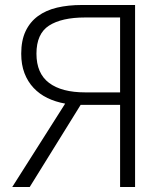

<svg xmlns="http://www.w3.org/2000/svg" viewBox="-20 -749 667 769"><path d="M461 -679H321Q227 -679 176.5 -646.5Q126 -614 126 -534Q126 -455 176.5 -417Q227 -379 321 -379H461ZM521 -729V0H461V-329H303L99 0H29L241 -334Q202 -341 170 -356.5Q138 -372 114.5 -397Q91 -422 78 -456Q65 -490 65 -534Q65 -587 82.5 -624Q100 -661 132 -684.5Q164 -708 208.5 -718.5Q253 -729 308 -729Z"/></svg>

Font: SpoqaHanSansJP-Light
Style: Regular
Weight: 300
Designer: [Source Han Sans]
Ryoko NISHIZUKA  (kana & ideographs); Paul D. Hunt (Latin, Greek & Cyrillic); Wenlong ZHANG  (bopomofo
Foundry: Spoqa (http://bi.spoqa.com)
Version: Version 1.002.20150607